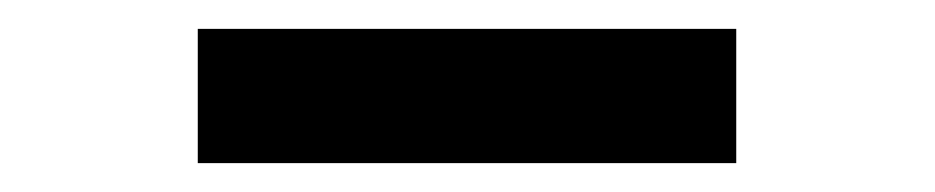

<svg xmlns="http://www.w3.org/2000/svg" viewBox="-20 -379 648 133"><path d="M490 -266V-359H117V-266Z"/></svg>

Font: Be Vietnam Pro Medium
Style: Regular
Weight: 500
Designer: Lam Bao, Tony Le, Vietanh Nguyen
Foundry: Yellow Type Foundry
Version: Version 1.002